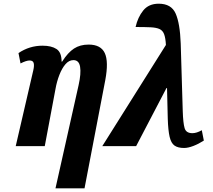

<svg xmlns="http://www.w3.org/2000/svg" viewBox="-20 -790 1151 1038"><path d="M280 228 405 -330Q419 -393 413 -429Q407 -465 377 -465Q353 -465 334 -443Q315 -421 301 -385Q287 -349 280 -309L222 0H65L160 -410Q166 -436 162 -449.5Q158 -463 140 -463Q122 -463 91 -447L80 -503Q139 -543 210 -543Q258 -543 285.5 -525Q313 -507 313 -457H316Q347 -506 380 -527.5Q413 -549 459 -549Q525 -549 546.5 -503Q568 -457 549 -356L437 228Z M533 0 877 -547Q875 -584 867.5 -604.5Q860 -625 842.5 -633Q825 -641 794 -642.5Q763 -644 713 -644Q725 -697 754.5 -733.5Q784 -770 838 -770Q906 -770 929.5 -717Q953 -664 957 -555L968 -189Q970 -125 978 -97.5Q986 -70 1020 -70Q1043 -70 1071 -86L1082 -30Q1054 -12 1025.5 -1Q997 10 975 10Q942 10 923.5 -3Q905 -16 897 -50.5Q889 -85 887 -148L883 -314H880L716 0Z"/></svg>

Font: Noto Serif ExtraCondensed ExtraBold
Style: Italic
Weight: 800
Width: 2
Italic angle: -12°
Designer: Monotype Design Team
Foundry: Monotype Imaging Inc.
Version: Version 2.013